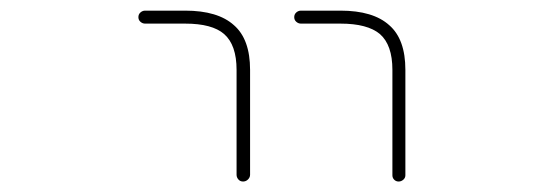

<svg xmlns="http://www.w3.org/2000/svg" viewBox="-20 -563 1040 361"><path d="M717.8 -233.4V-431.6Q717.8 -478.5 694.3 -499Q670.9 -518.6 620.1 -518.6H545.9Q541 -518.6 537.1 -522Q533.2 -525.4 533.2 -530.8Q533.2 -536.1 537.1 -539.6Q541 -543 545.9 -543H620.1Q681.6 -543 711.9 -515.6Q742.2 -489.3 742.2 -431.6V-233.4Q742.2 -228.5 738.3 -225.1Q734.4 -221.7 729.5 -221.7Q724.6 -221.7 721.2 -225.1Q717.8 -228.5 717.8 -233.4ZM424.8 -234.4V-431.6Q424.8 -478.5 401.4 -499Q378.9 -518.6 328.1 -518.6H252.9Q248 -518.6 244.1 -522Q240.2 -525.4 240.2 -530.8Q240.2 -536.1 244.1 -539.6Q248 -543 252.9 -543H328.1Q389.6 -543 419.9 -515.6Q450.2 -489.3 450.2 -431.6V-234.4Q450.2 -229.5 446.3 -225.6Q442.4 -221.7 437 -221.7Q431.6 -221.7 428.2 -225.6Q424.8 -229.5 424.8 -234.4Z"/></svg>

Font: Rounded-X Mgen+ 2m thin
Style: Regular
Weight: 100
Designer: [Source Han Sans]
Ryoko NISHIZUKA  (kana & ideographs); Paul D. Hunt (Latin, Greek & Cyrillic); Wenlong ZHANG  (bopomofo
Version: Version 1.059.20150602